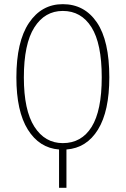

<svg xmlns="http://www.w3.org/2000/svg" viewBox="-20 -713 607 927"><path d="M507.8 -339.8Q507.8 -176.3 453.1 -87.4Q398.4 1.5 300.8 8.8V193.8H265.1V8.8Q169.9 1.5 114.5 -87.2Q59.1 -175.8 59.1 -338.9Q59.1 -512.2 119.9 -602.5Q180.7 -692.9 283.2 -692.9Q387.7 -692.9 447.8 -604.7Q507.8 -516.6 507.8 -339.8ZM283.2 -22Q373.5 -22 422.4 -100.3Q471.2 -178.7 471.2 -339.8Q471.2 -502.9 421.6 -581.5Q372.1 -660.2 283.2 -660.2Q196.3 -660.2 145.8 -580.6Q95.2 -501 95.2 -338.9Q95.2 -180.7 146 -101.3Q196.8 -22 283.2 -22Z"/></svg>

Font: Fira Sans Compressed UltraLight
Style: Regular
Weight: 200
Width: 1
Designer: Carrois Corporate & Edenspiekermann AG
Foundry: Carrois Corporate GbR & Edenspiekermann AG
Version: Version 4.203;PS 004.203;hotconv 1.0.88;makeotf.lib2.5.64775